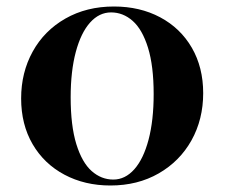

<svg xmlns="http://www.w3.org/2000/svg" viewBox="-20 -551 685 585"><path d="M599.1 -267.1Q599.1 -187.5 563.5 -123.5Q527.8 -59.6 463.6 -22.7Q399.4 14.2 316.4 14.2Q238.3 14.2 176.3 -18.8Q114.3 -51.8 79.3 -111.8Q44.4 -171.9 44.4 -251Q44.4 -330.1 79.6 -393.8Q114.7 -457.5 179.2 -494.4Q243.7 -531.2 327.1 -531.2Q406.2 -531.2 468 -498.3Q529.8 -465.3 564.5 -405.5Q599.1 -345.7 599.1 -267.1ZM195.3 -254.4Q195.3 -168 212.6 -111.8Q230 -55.7 259.3 -29.8Q288.6 -3.9 325.2 -3.9Q361.3 -3.9 389.2 -35.2Q417 -66.4 432.6 -125.2Q448.2 -184.1 448.2 -264.2Q448.2 -350.1 430.9 -405.8Q413.6 -461.4 384.3 -487.3Q355 -513.2 318.4 -513.2Q282.2 -513.2 254.4 -482.2Q226.6 -451.2 210.9 -392.6Q195.3 -334 195.3 -254.4Z"/></svg>

Font: TypoPRO Playfair Display
Style: Bold
Weight: 700
Designer: Claus Eggers Sørensen
Foundry: Claus Eggers Sørensen
Version: Version 1.004;PS 001.004;hotconv 1.0.70;makeotf.lib2.5.58329